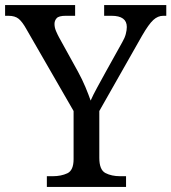

<svg xmlns="http://www.w3.org/2000/svg" viewBox="-25 -734 673 754"><path d="M159 0V-42H182Q215 -42 239.5 -53.5Q264 -65 264 -109V-298L79 -619Q63 -648 48.5 -660Q34 -672 8 -672H-5V-714H270V-672H233Q206 -672 197.5 -662.5Q189 -653 189 -640Q189 -626 195 -612Q201 -598 207 -587L281 -453Q298 -422 310.5 -392Q323 -362 331 -339Q340 -360 357 -391Q374 -422 391 -453L455 -568Q465 -585 469 -600.5Q473 -616 473 -628Q473 -672 413 -672H384V-714H628V-672H616Q595 -672 577 -655.5Q559 -639 533 -594L365 -298V-114Q365 -67 389 -54.5Q413 -42 447 -42H470V0Z"/></svg>

Font: Noto Serif Toto
Style: Regular
Weight: 400
Designer: Monotype Design Team
Foundry: Monotype Imaging Inc.
Version: Version 2.001